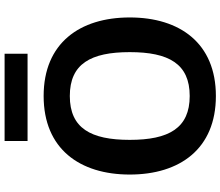

<svg xmlns="http://www.w3.org/2000/svg" viewBox="-82 -864 960 836"><g transform="rotate(-90 398.0 -446.0)"><path d="M398 -622C538 -622 589 -531 589 -361C589 -191 538 -100 398 -100C258 -100 207 -191 207 -361C207 -531 258 -622 398 -622ZM740 -361C740 -579 628 -736 398 -736C168 -736 56 -579 56 -361C56 -143 168 14 398 14C628 14 740 -143 740 -361ZM582 -806V-906H202V-806Z"/></g></svg>

Font: Perun
Style: Bold
Weight: 700
Foundry: Copyright (c) Stefan Peev, Context Ltd, 2016
Version: Version 1.089